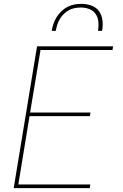

<svg xmlns="http://www.w3.org/2000/svg" viewBox="-20 -975 640 995"><path d="M51 0 172 -735H566L563 -716H190L136 -392H449L446 -373H133L75 -19H448L445 0ZM248 -815Q251 -834 257 -851.5Q263 -869 273 -885.5Q283 -902 297.5 -916Q312 -930 329 -939Q346 -948 364.5 -951.5Q383 -955 402 -955Q429 -955 454 -946Q479 -937 493.5 -916.5Q508 -896 511 -869Q514 -842 509 -815H488Q492 -838 490 -861Q488 -884 476 -902Q464 -920 443 -928Q422 -936 399 -936Q383 -936 367 -933Q351 -930 336.5 -922Q322 -914 310 -902Q298 -890 289.5 -875.5Q281 -861 276.5 -846Q272 -831 269 -815Z"/></svg>

Font: Iosevka Curly Thin Extended
Style: Italic
Weight: 100
Width: 7
Italic angle: -9°
Monospace: yes
Designer: Belleve Invis
Foundry: Belleve Invis
Version: Version 11.1.0; ttfautohint (v1.8.3)